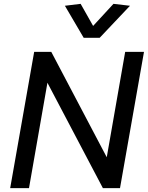

<svg xmlns="http://www.w3.org/2000/svg" viewBox="-20 -980 770 1000"><path d="M632 -710H730L605 0H516L227 -549L131 0H33L158 -710H247L536 -161ZM416 -783 318 -950 400 -960 465 -845 571 -960 657 -950 499 -783Z"/></svg>

Font: Livvic Medium
Style: Italic
Weight: 500
Italic angle: -10°
Designer: Jacques Le Bailly, Baron von Fonthausen
Version: Version 1.001; ttfautohint (v1.8.2)